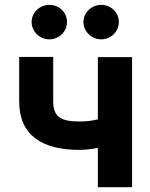

<svg xmlns="http://www.w3.org/2000/svg" viewBox="-20 -785 631 805"><path d="M533.7 -545.5H390.3V-284.4C364.3 -278.4 339.1 -275.6 312.9 -275.6C232.6 -275.6 203.1 -296.9 203.1 -360.1V-546.2H60.4V-360.1C60.4 -218 155.9 -156.6 312.9 -156.6C336.6 -156.6 364.3 -159.8 390.3 -164.8V0H533.7ZM112.6 -692.5C112.6 -653.1 146.3 -620 187.1 -620C228.3 -620 261 -653.1 261 -692.5C261 -732.6 228.3 -764.6 187.1 -764.6C146.3 -764.6 112.6 -732.6 112.6 -692.5ZM329.9 -692.5C329.9 -653.1 363.6 -620 404.5 -620C445.7 -620 478.3 -653.1 478.3 -692.5C478.3 -732.6 445.7 -764.6 404.5 -764.6C363.6 -764.6 329.9 -732.6 329.9 -692.5Z"/></svg>

Font: Magic Ui Pro
Style: Bold
Weight: 700
Designer: Stefan Endress, Andreas Faust
Version: Version 1.000;FEAKit 1.0